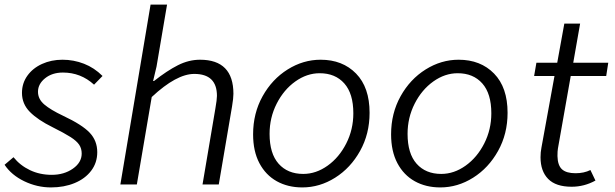

<svg xmlns="http://www.w3.org/2000/svg" viewBox="-24 -806 2688 839"><path d="M-4 -86 35 -119Q64 -83 107 -62.5Q150 -42 202 -42Q256 -42 294.5 -69Q333 -96 333 -135Q333 -157 322 -173.5Q311 -190 284.5 -207Q258 -224 206 -250Q141 -282 106.5 -317Q72 -352 72 -400Q72 -442 95.5 -475Q119 -508 159.5 -526.5Q200 -545 249 -545Q298 -545 343 -527.5Q388 -510 424 -474L387 -436Q329 -489 251 -489Q204 -489 173 -464Q142 -439 142 -405Q142 -373 169.5 -349.5Q197 -326 252 -300Q335 -261 368 -226Q401 -191 401 -141Q401 -95 374.5 -60Q348 -25 302 -6Q256 13 199 13Q138 13 82 -14Q26 -41 -4 -86Z M634 -786H706L660 -515L645 -452H649Q706 -497 753.5 -521Q801 -545 850 -545Q996 -545 996 -396Q996 -377 990 -341L932 0H861L917 -331Q924 -371 924 -387Q924 -483 825 -483Q747 -483 639 -382L574 0H502Z M1082 -219Q1082 -311 1123.5 -385.5Q1165 -460 1233 -502.5Q1301 -545 1377 -545Q1473 -545 1532 -484.5Q1591 -424 1591 -313Q1591 -221 1549.5 -146.5Q1508 -72 1440.5 -29.5Q1373 13 1297 13Q1234 13 1185.5 -14Q1137 -41 1109.5 -93Q1082 -145 1082 -219ZM1520 -311Q1520 -397 1480.5 -441.5Q1441 -486 1373 -486Q1317 -486 1266.5 -450Q1216 -414 1185 -353Q1154 -292 1154 -221Q1154 -135 1193.5 -90.5Q1233 -46 1301 -46Q1357 -46 1407.5 -82Q1458 -118 1489 -179Q1520 -240 1520 -311Z M1685 -219Q1685 -311 1726.5 -385.5Q1768 -460 1836 -502.5Q1904 -545 1980 -545Q2076 -545 2135 -484.5Q2194 -424 2194 -313Q2194 -221 2152.5 -146.5Q2111 -72 2043.5 -29.5Q1976 13 1900 13Q1837 13 1788.5 -14Q1740 -41 1712.5 -93Q1685 -145 1685 -219ZM2123 -311Q2123 -397 2083.5 -441.5Q2044 -486 1976 -486Q1920 -486 1869.5 -450Q1819 -414 1788 -353Q1757 -292 1757 -221Q1757 -135 1796.5 -90.5Q1836 -46 1904 -46Q1960 -46 2010.5 -82Q2061 -118 2092 -179Q2123 -240 2123 -311Z M2338 -119Q2338 -141 2342 -161L2399 -474H2310L2320 -532H2411L2442 -703H2511L2481 -532H2634L2625 -474H2470L2414 -157Q2412 -146 2412 -124Q2413 -83 2432 -66Q2451 -49 2491 -49Q2528 -49 2556 -63L2578 -17Q2529 10 2474 10Q2405 10 2371.5 -24Q2338 -58 2338 -119Z"/></svg>

Font: Nebula Sans Book
Style: Regular
Weight: 400
Italic angle: -9°
Designer: Paul D. Hunt for Adobe (as Source Sans)
Foundry: Nebula Entertainment & Broadcasting LLC
Version: Version 1.010